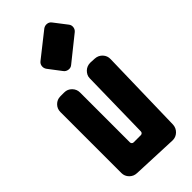

<svg xmlns="http://www.w3.org/2000/svg" viewBox="-336 -1170 1240 1240"><g transform="rotate(-45 283.5 -550.0)"><path d="M505 -67Q503 -37 482 -17Q461 3 432 3L119 -10Q89 -11 68.5 -32Q48 -53 48 -82V-639Q48 -669 69 -690Q90 -711 120 -711H155Q185 -711 206 -689.5Q227 -668 227 -639V-183Q227 -176 232 -171Q237 -166 244 -166H310Q317 -166 322 -171Q327 -176 327 -183L336 -659Q336 -674 342.5 -686.5Q349 -699 359 -708.5Q369 -718 382 -723Q395 -728 410 -728L450 -726Q480 -724 500 -702.5Q520 -681 519 -651ZM312 -805Q298 -793 279 -795.5Q260 -798 249 -812L182 -900Q171 -915 173 -933Q175 -951 189 -962L356 -1094Q371 -1105 389.5 -1103Q408 -1101 419 -1086L486 -999Q497 -985 494.5 -967Q492 -949 478 -938Z"/></g></svg>

Font: d puntillas B to tiptoe
Style: Regular
Weight: 400
Designer: deFharo
Foundry: deFharo.com
Version: Version 1.001 2012